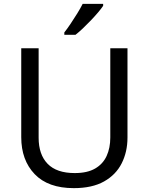

<svg xmlns="http://www.w3.org/2000/svg" viewBox="-20 -1030 771 994"><path d="M640 -318Q640 -244 610 -184.5Q580 -125 518.5 -90.5Q457 -56 362 -56Q229 -56 159.5 -128.5Q90 -201 90 -320V-780H180V-317Q180 -230 226.5 -182Q273 -134 367 -134Q432 -134 472.5 -157.5Q513 -181 532 -222.5Q551 -264 551 -318V-780H640ZM514 -1000Q505 -986 488 -966Q471 -946 450.5 -924.5Q430 -903 409.5 -883.5Q389 -864 371 -850H313V-862Q328 -881 345.5 -907Q363 -933 380 -960.5Q397 -988 408 -1010H514Z"/></svg>

Font: Noto Sans Malayalam UI
Style: Regular
Weight: 400
Designer: Jelle Bosma - Monotype Design Team
Foundry: Monotype Imaging Inc.
Version: Version 2.104